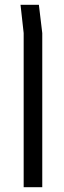

<svg xmlns="http://www.w3.org/2000/svg" viewBox="-20 -575 264 795"><path d="M78 200V-438L65 -555H141L155 -438V200Z"/></svg>

Font: Assistant
Style: Regular
Weight: 400
Designer: Hebrew By Ben Nathan, Latin by Paul Hunt
Version: Version 3.000